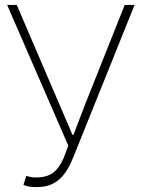

<svg xmlns="http://www.w3.org/2000/svg" viewBox="-20 -746 572 779"><path d="M257 -155 238 -104C213 -50 185 -26 126 -26C111 -26 98 -28 87 -33L75 4C94 12 107 13 131 13C207 13 247 -32 277 -107L526 -726H486L324 -319L278 -199H274L48 -726H9Z"/></svg>

Font: Kinto Sans Thin
Style: Regular
Weight: 100
Designer: Authors: Ryoko NISHIZUKA  (kana & ideographs); Paul D. Hunt (Latin, Greek & Cyrillic); Wenlong ZHANG  (bopomofo); Sandol
Foundry: Adobe Systems Incorporated, ookami Inc.
Version: Version 0.001